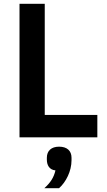

<svg xmlns="http://www.w3.org/2000/svg" viewBox="-20 -718 561 1004"><path d="M489 0V-117H214V-698H82V0ZM289 49C249 49 225 70 225 107V117C225 144 237 170 270 173C261 211 244 237 212 266H289C325 234 354 177 354 120V107C354 70 330 49 289 49Z"/></svg>

Font: Braiins Sans SemiBold
Style: Regular
Weight: 600
Designer: Mike Abbink, Paul van der Laan, Pieter van Rosmalen, Jiri Chlebus, Lubos Buracinsky
Foundry: Bold Monday, Sudetype
Version: Version 1.000;hotconv 1.0.109;makeotfexe 2.5.65596